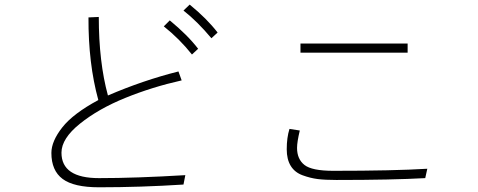

<svg xmlns="http://www.w3.org/2000/svg" viewBox="-20 -795 2040 819"><path d="M199.2 -142.6Q199.2 -192.4 245.6 -251.5Q292 -310.5 399.4 -368.2Q356.4 -524.4 357.4 -720.7L401.4 -722.7Q401.4 -530.3 440.4 -387.7Q589.8 -452.1 741.2 -490.2L754.9 -452.1Q628.9 -423.8 514.6 -377.4Q400.4 -331.1 321.3 -267.6Q242.2 -204.1 242.2 -143.6Q242.2 -35.2 402.3 -35.2Q558.6 -35.2 770.5 -47.9L762.7 -7.8Q580.1 3.9 402.3 3.9Q294.9 3.9 247.1 -31.7Q199.2 -67.4 199.2 -142.6ZM762.7 -750 789.1 -775.4Q862.3 -715.8 908.2 -656.2L881.8 -631.8Q822.3 -703.1 762.7 -750ZM678.7 -682.6 704.1 -708Q780.3 -645.5 825.2 -586.9L798.8 -562.5Q746.1 -628.9 678.7 -682.6Z M1261.7 -570.3V-609.4H1718.8V-570.3ZM1203.1 -158.2Q1203.1 -208 1214.8 -245.1L1258.8 -238.3Q1247.1 -189.5 1247.1 -164.1Q1247.1 -116.2 1278.8 -91.3Q1310.5 -66.4 1401.4 -66.4Q1658.2 -66.4 1802.7 -75.2L1793.9 -35.2Q1652.3 -27.3 1415 -27.3Q1367.2 -27.3 1335.4 -31.2Q1303.7 -35.2 1270.5 -47.4Q1237.3 -59.6 1220.2 -87.4Q1203.1 -115.2 1203.1 -158.2Z"/></svg>

Font: Gothic A1 ExtraLight
Style: Regular
Weight: 275
Designer: HanYang I&C Co.,Ltd.
Foundry: HanYang I&C Co.,Ltd.
Version: Version 2.50